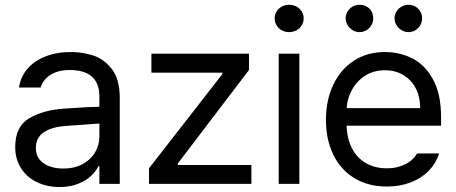

<svg xmlns="http://www.w3.org/2000/svg" viewBox="-20 -749 1858 782"><path d="M306.6 -240.2C357.4 -244.1 385.7 -246.1 391.6 -246.1L390.6 -314.5L335 -312.5C279 -309.2 247.7 -307.3 241.2 -306.6C183.9 -302.7 136.4 -289.6 98.6 -267.1C60.9 -244.6 42 -205.7 42 -150.4C42 -117.2 50 -88.2 65.9 -63.5C81.9 -38.7 103.5 -19.9 130.9 -6.8C158.2 6.2 188.8 12.7 222.7 12.7C251.3 12.7 276.5 8.3 298.3 -0.5C320.1 -9.3 337.7 -20 351.1 -32.7C364.4 -45.4 374.3 -58.6 380.9 -72.3H384.8V0H467.8V-349.6C467.8 -401 456.9 -440.6 435.1 -468.3C413.2 -495.9 387.7 -514.3 358.4 -523.4C329.1 -532.6 299.2 -537.1 268.6 -537.1C230.1 -537.1 195.6 -531.1 165 -519C134.4 -507 109.9 -490.1 91.3 -468.3C72.8 -446.5 61.5 -421.2 57.6 -392.6H145.5C152 -414.1 165.5 -431.3 186 -444.3C206.5 -457.4 232.7 -463.9 264.6 -463.9C291.3 -463.9 313.6 -459.8 331.5 -451.7C349.4 -443.5 362.8 -431.5 371.6 -415.5C380.4 -399.6 384.8 -380.2 384.8 -357.4V-192.4C384.8 -169.6 378.9 -148.3 367.2 -128.4C355.5 -108.6 338.5 -92.6 316.4 -80.6C294.3 -68.5 267.9 -62.5 237.3 -62.5C215.8 -62.5 196.6 -65.8 179.7 -72.3C162.8 -78.8 149.6 -88.2 140.1 -100.6C130.7 -113 126 -128.3 126 -146.5C126 -174.5 136.9 -195.8 158.7 -210.4C180.5 -225.1 211.3 -233.7 251 -236.3Z M586.9 -63.5V0H1003.9V-77.1H704.1V-83L994.1 -463.9V-530.3H596.7V-453.1H885.7V-447.3Z M1115.2 -530.3V0H1199.2V-530.3ZM1127.9 -625.5C1137 -620.6 1146.8 -618.2 1157.2 -618.2C1168.3 -618.2 1178.4 -620.6 1187.5 -625.5C1196.6 -630.4 1203.8 -637.2 1209 -646C1214.2 -654.8 1216.8 -664.1 1216.8 -673.8C1216.8 -684.2 1214.2 -693.7 1209 -702.1C1203.8 -710.6 1196.6 -717.3 1187.5 -722.2C1178.4 -727.1 1168.3 -729.5 1157.2 -729.5C1146.8 -729.5 1137 -727.1 1127.9 -722.2C1118.8 -717.3 1111.7 -710.6 1106.4 -702.1C1101.2 -693.7 1098.6 -684.2 1098.6 -673.8C1098.6 -664.1 1101.2 -654.8 1106.4 -646C1111.7 -637.2 1118.8 -630.4 1127.9 -625.5Z M1424.3 -22.9C1461.8 -0.5 1505.5 10.7 1555.7 10.7C1591.5 10.7 1624 5 1653.3 -6.3C1682.6 -17.7 1707 -33.5 1726.6 -53.7C1746.1 -73.9 1760.1 -97.3 1768.6 -124H1678.7C1672.2 -112.3 1663.2 -102.1 1651.9 -93.3C1640.5 -84.5 1626.6 -77.3 1610.4 -71.8C1594.1 -66.2 1575.8 -63.5 1555.7 -63.5C1523.1 -63.5 1494.5 -70.6 1469.7 -85C1445 -99.3 1425.8 -120.3 1412.1 -147.9C1398.4 -175.6 1391.6 -209 1391.6 -248V-295.9C1391.6 -325.2 1398.1 -352.7 1411.1 -378.4C1424.2 -404.1 1442.4 -424.6 1465.8 -439.9C1489.3 -455.2 1516.6 -462.9 1547.9 -462.9C1576.5 -462.9 1601.7 -456.2 1623.5 -442.9C1645.3 -429.5 1662.1 -411.3 1673.8 -388.2C1685.5 -365.1 1691.4 -338.5 1691.4 -308.6H1366.2V-237.3H1776.4V-272.5C1776.4 -334.3 1765.6 -385.1 1744.1 -424.8C1722.7 -464.5 1694.7 -493.2 1660.2 -510.7C1625.7 -528.3 1588.2 -537.1 1547.9 -537.1C1500.3 -537.1 1458.5 -525.6 1422.4 -502.4C1386.2 -479.3 1358.1 -446.8 1337.9 -404.8C1317.7 -362.8 1307.6 -314.8 1307.6 -260.7C1307.6 -206.7 1317.7 -159.2 1337.9 -118.2C1358.1 -77.1 1386.9 -45.4 1424.3 -22.9ZM1416.5 -626C1425.3 -620.8 1434.2 -618.2 1443.4 -618.2C1454.4 -618.2 1464.2 -620.8 1472.7 -626C1481.1 -631.2 1487.8 -638 1492.7 -646.5C1497.6 -654.9 1500 -664.1 1500 -673.8C1500 -684.9 1497.6 -694.7 1492.7 -703.1C1487.8 -711.6 1481.1 -718.1 1472.7 -722.7C1464.2 -727.2 1454.4 -729.5 1443.4 -729.5C1433.6 -729.5 1424.5 -727.1 1416 -722.2C1407.6 -717.3 1400.7 -710.6 1395.5 -702.1C1390.3 -693.7 1387.7 -684.2 1387.7 -673.8C1387.7 -664.7 1390.3 -655.8 1395.5 -647C1400.7 -638.2 1407.7 -631.2 1416.5 -626ZM1615.7 -626C1624.5 -620.8 1633.8 -618.2 1643.6 -618.2C1654 -618.2 1663.4 -620.8 1671.9 -626C1680.3 -631.2 1687 -638 1691.9 -646.5C1696.8 -654.9 1699.2 -664.1 1699.2 -673.8C1699.2 -684.2 1696.8 -693.7 1691.9 -702.1C1687 -710.6 1680.3 -717.3 1671.9 -722.2C1663.4 -727.1 1654 -729.5 1643.6 -729.5C1633.8 -729.5 1624.5 -727.1 1615.7 -722.2C1606.9 -717.3 1599.9 -710.6 1594.7 -702.1C1589.5 -693.7 1586.9 -684.2 1586.9 -673.8C1586.9 -664.7 1589.5 -655.8 1594.7 -647C1599.9 -638.2 1606.9 -631.2 1615.7 -626Z"/></svg>

Font: Pretendard Variable
Style: Regular
Weight: 400
Designer: Base glyphs from Inter by Rasmus Andersson; Hangeul glyphs from Noto Sans CJK(Source Han Sans) by Jang Soo-young and Kan
Foundry: Kil Hyung-jin
Version: Version 1.309;Glyphs 3.2 (3225)